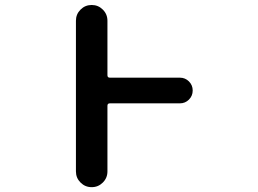

<svg xmlns="http://www.w3.org/2000/svg" viewBox="-20 -775 1040 774"><path d="M286.1 -84V-691.4Q286.1 -717.8 304.7 -736.3Q323.2 -754.9 349.6 -754.9Q376 -754.9 394.5 -736.3Q413.1 -717.8 413.1 -691.4V-471.7Q413.1 -461.9 422.9 -461.9H705.1Q726.6 -461.9 741.7 -446.8Q756.8 -431.6 756.8 -410.2Q756.8 -388.7 741.7 -373.5Q726.6 -358.4 705.1 -358.4H422.9Q413.1 -358.4 413.1 -348.6V-84Q413.1 -57.6 394.5 -39.1Q376 -20.5 349.6 -20.5Q323.2 -20.5 304.7 -39.1Q286.1 -57.6 286.1 -84Z"/></svg>

Font: Rounded-X Mgen+ 2m medium
Style: Regular
Weight: 500
Designer: [Source Han Sans]
Ryoko NISHIZUKA  (kana & ideographs); Paul D. Hunt (Latin, Greek & Cyrillic); Wenlong ZHANG  (bopomofo
Version: Version 1.059.20150602